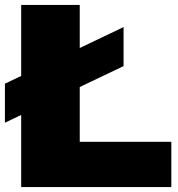

<svg xmlns="http://www.w3.org/2000/svg" viewBox="-21 -760 722 780"><path d="M65 0V-293L-1 -261.5V-420L65 -451.5V-740H303V-565L481 -650V-491.5L303 -406.5V-184H675V0Z"/></svg>

Font: Encode Sans Expanded Expanded Black
Style: Regular
Weight: 900
Width: 7
Designer: Multiple Designers
Foundry: Impallari Type
Version: Version 3.000; ttfautohint (v1.8.3) -l 8 -r 50 -G 200 -x 14 